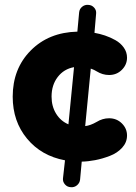

<svg xmlns="http://www.w3.org/2000/svg" viewBox="-20 -651 558 789"><path d="M32.2 -253.9Q32.2 -368.7 106.2 -443.4Q180.2 -518.1 297.9 -521L305.2 -600.1Q306.6 -614.3 317.6 -623.3Q328.6 -632.3 342.8 -630.9Q357.4 -630.4 366.9 -619.6Q376.5 -608.9 375 -595.2L368.2 -516.1Q390.1 -512.2 411.4 -505.1Q432.6 -498 454.1 -486.1Q475.6 -474.1 488.8 -455.3Q502 -436.5 502 -414.1Q502 -385.3 480.7 -364Q459.5 -342.8 428.2 -342.8Q401.4 -342.8 377 -357.9Q368.2 -363.8 353 -369.1L330.1 -132.8Q351.6 -135.3 377 -149.9Q401.4 -165 428.2 -165Q459.5 -165 480.7 -144Q502 -123 502 -94.2Q502 -65.9 481.9 -43.9Q461.9 -22 431.2 -10.3Q400.4 1.5 371.1 7.1Q341.8 12.7 315.9 13.2L309.1 86.9Q307.6 101.1 296.4 110.4Q285.2 119.6 271 118.2Q256.3 117.7 246.8 106.7Q237.3 95.7 238.8 82L247.1 7.8Q149.9 -10.3 91.1 -81.3Q32.2 -152.3 32.2 -253.9ZM191.9 -253.9Q191.9 -213.9 210.7 -183.6Q229.5 -153.3 261.2 -140.1L284.2 -375Q242.7 -367.7 217.3 -334.7Q191.9 -301.8 191.9 -253.9Z"/></svg>

Font: LT Saeada
Style: Bold
Weight: 700
Designer: Daniel Lyons
Foundry: LyonsType
Version: Version 1.001